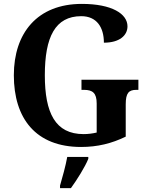

<svg xmlns="http://www.w3.org/2000/svg" viewBox="-20 -744 759 985"><path d="M396 10C480 10 553 -8 625 -43V-209C625 -267 641 -283 679 -283H690V-335H398V-283H411C455 -283 476 -267 476 -213V-64C455 -59 431 -56 409 -56C264 -56 210 -164 210 -358C210 -554 263 -661 397 -661C476 -661 513 -604 513 -525C593 -525 634 -562 634 -609C634 -673 554 -724 400 -724C171 -724 51 -574 51 -358C51 -137 163 10 396 10ZM288 208V221H344C375 178 416 113 433 71V61H325C317 106 300 167 288 208Z"/></svg>

Font: Noto Serif Tamil SemiCondensed
Style: Bold
Weight: 700
Width: 4
Designer: Indian Type Foundry, Tom Grace, and the Monotype Design Team
Foundry: Monotype Imaging Inc.
Version: Version 2.004